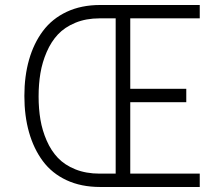

<svg xmlns="http://www.w3.org/2000/svg" viewBox="-20 -745 860 765"><path d="M775.9 -671.9H499V-391.1H722.2V-337.9H499V-53.2H775.9V0H378.9Q303.2 0 245.1 -27.1Q187 -54.2 150.6 -103.3Q114.3 -152.3 95.7 -217.8Q77.1 -283.2 77.1 -362.8Q77.1 -441.4 95.7 -506.8Q114.3 -572.3 150.9 -621.3Q187.5 -670.4 245.6 -697.8Q303.7 -725.1 378.9 -725.1H775.9ZM377 -53.2H440.9V-671.9H377Q322.8 -671.9 280.3 -654.3Q237.8 -636.7 210.7 -607.7Q183.6 -578.6 166 -537.8Q148.4 -497.1 141.1 -453.6Q133.8 -410.2 133.8 -360.8Q133.8 -311.5 141.1 -268.3Q148.4 -225.1 166 -184.8Q183.6 -144.5 210.7 -116Q237.8 -87.4 280.3 -70.3Q322.8 -53.2 377 -53.2Z"/></svg>

Font: Stilu Light
Style: Regular
Weight: 300
Designer: Genilson Lima Santos
Foundry: Genilson Lima Santos
Version: Version 1.200;PS 001.200;hotconv 1.0.88;makeotf.lib2.5.64775